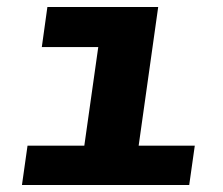

<svg xmlns="http://www.w3.org/2000/svg" viewBox="-20 -531 640 551"><path d="M206 0 262 -396H100L116 -511H434L362 0ZM43 0 59 -113H539L523 0Z"/></svg>

Font: Chivo Mono
Style: Bold Italic
Weight: 700
Italic angle: -8.05°
Monospace: yes
Version: Version 1.008